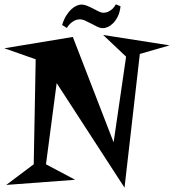

<svg xmlns="http://www.w3.org/2000/svg" viewBox="-30 -864 810 894"><path d="M759.8 -652.8 621.1 -612.8 549.8 9.8 233.9 -477.1 184.1 -99.1 319.8 -26.9 -1 -2.9 127 -99.1 136.2 -587.9 -9.8 -639.2 309.1 -691.9 499 -201.2 557.1 -600.1 450.2 -701.2ZM531.2 -835Q528.3 -807.6 518.8 -788.1Q509.3 -768.6 497.1 -756.3Q484.9 -744.1 472.2 -738.5Q459.5 -732.9 449.2 -732.9Q437 -732.9 423.1 -739.5Q409.2 -746.1 394.8 -753.9Q380.4 -761.7 366.2 -768.1Q352.1 -774.4 340.3 -773.9Q325.2 -772.9 314.2 -766.6Q303.2 -760.3 295.9 -752.9Q287.1 -744.1 281.2 -733.9L259.3 -747.6Q267.6 -774.4 279.1 -792.5Q290.5 -810.5 303.2 -821.8Q315.9 -833 328.1 -837.9Q340.3 -842.8 350.1 -842.8Q361.8 -842.8 376 -836.9Q390.1 -831.1 404.1 -823.7Q418 -816.4 429.9 -810.5Q441.9 -804.7 449.2 -804.7Q465.3 -804.7 476.6 -810.8Q487.8 -816.9 495.1 -824.2Q503.9 -833 509.3 -843.8Z"/></svg>

Font: Risque
Style: Regular
Weight: 400
Designer: Astigmatic (AOETI)
Foundry: Astigmatic (AOETI)
Version: Version 1.000